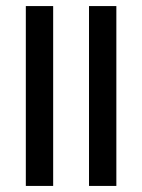

<svg xmlns="http://www.w3.org/2000/svg" viewBox="-20 -612 468 632"><path d="M273 0V-592H363V0ZM65 0V-592H155V0Z"/></svg>

Font: Noto Sans Hebrew ExtraCondensed
Style: Regular
Weight: 400
Width: 2
Designer: Monotype Design Team
Foundry: Monotype Imaging Inc.
Version: Version 2.004; ttfautohint (v1.8.4.7-5d5b)